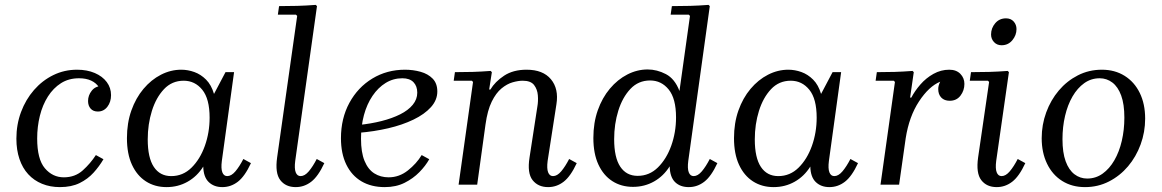

<svg xmlns="http://www.w3.org/2000/svg" viewBox="-20 -755 4749 785"><path d="M225 10Q185 10 152 -3.5Q119 -17 95.5 -42.5Q72 -68 59.5 -105Q47 -142 47 -188Q47 -246 66 -297Q85 -348 119 -387Q153 -426 198 -448Q243 -470 295 -470Q336 -470 367.5 -456.5Q399 -443 416.5 -419.5Q434 -396 434 -366Q434 -338 419 -318.5Q404 -299 380 -299Q361 -299 350.5 -311Q340 -323 340 -342Q340 -365 355 -384Q370 -403 395 -403Q415 -403 420.5 -391Q426 -379 426 -365L396 -358Q396 -381 384.5 -398.5Q373 -416 352.5 -425.5Q332 -435 303 -435Q261 -435 229.5 -415Q198 -395 176 -360.5Q154 -326 143 -281.5Q132 -237 132 -189Q132 -104 163.5 -67Q195 -30 241 -30Q287 -30 318.5 -58.5Q350 -87 372 -121L403 -104Q386 -75 362.5 -49Q339 -23 305.5 -6.5Q272 10 225 10Z M499 -190Q499 -252 517 -303Q535 -354 566.5 -391.5Q598 -429 638 -449.5Q678 -470 721 -470Q748 -470 774.5 -460.5Q801 -451 822.5 -429.5Q844 -408 855 -371L902 -460H937L887 -97Q883 -66 889 -50.5Q895 -35 909 -35Q926 -35 942.5 -54.5Q959 -74 975 -105L1006 -88Q981 -34 952.5 -12Q924 10 889 10Q855 10 833.5 -10.5Q812 -31 811 -74Q786 -34 747 -12Q708 10 661 10Q613 10 576.5 -13.5Q540 -37 519.5 -81.5Q499 -126 499 -190ZM584 -185Q584 -110 609 -72.5Q634 -35 680 -35Q728 -35 763 -69.5Q798 -104 817.5 -158.5Q837 -213 837 -274Q837 -351 807 -388Q777 -425 731 -425Q683 -425 650.5 -390.5Q618 -356 601 -301.5Q584 -247 584 -185Z M1275 -105 1306 -88Q1281 -34 1252.5 -12Q1224 10 1189 10Q1148 10 1126 -18.5Q1104 -47 1113 -111L1195 -690L1190 -695H1116L1121 -730Q1160 -730 1195.5 -731Q1231 -732 1271 -735L1276 -730L1187 -97Q1183 -66 1189 -50.5Q1195 -35 1209 -35Q1226 -35 1242.5 -54.5Q1259 -74 1275 -105Z M1553 10Q1498 10 1458 -13.5Q1418 -37 1396 -82Q1374 -127 1374 -190Q1374 -271 1408.5 -334.5Q1443 -398 1502.5 -434Q1562 -470 1636 -470Q1669 -470 1699.5 -461.5Q1730 -453 1749 -433.5Q1768 -414 1768 -381Q1768 -346 1742 -317Q1716 -288 1670.5 -266Q1625 -244 1567 -230.5Q1509 -217 1446 -212V-244Q1496 -249 1539.5 -260Q1583 -271 1616 -287.5Q1649 -304 1667.5 -326.5Q1686 -349 1686 -376Q1686 -403 1670.5 -419Q1655 -435 1625 -435Q1588 -435 1557 -416Q1526 -397 1503 -363Q1480 -329 1468 -284.5Q1456 -240 1456 -188Q1456 -132 1470.5 -97Q1485 -62 1510.5 -46Q1536 -30 1569 -30Q1612 -30 1647.5 -58Q1683 -86 1704 -121L1735 -104Q1720 -77 1694.5 -51Q1669 -25 1634 -7.5Q1599 10 1553 10Z M2307 -105 2338 -88Q2313 -34 2284.5 -12Q2256 10 2221 10Q2180 10 2157.5 -18.5Q2135 -47 2145 -111L2177 -319Q2181 -341 2179 -365.5Q2177 -390 2163.5 -407.5Q2150 -425 2117 -425Q2099 -425 2076 -418.5Q2053 -412 2030.5 -393.5Q2008 -375 1990.5 -339.5Q1973 -304 1965 -246L1931 0H1855L1914 -420L1909 -425H1835L1840 -460Q1879 -460 1912.5 -461Q1946 -462 1986 -465L1991 -460L1980 -389H1985Q2004 -421 2041 -445.5Q2078 -470 2133 -470Q2200 -470 2232.5 -431Q2265 -392 2255 -329L2219 -97Q2215 -66 2221 -50.5Q2227 -35 2241 -35Q2258 -35 2274.5 -54.5Q2291 -74 2307 -105Z M2406 -191Q2406 -253 2424 -304Q2442 -355 2473.5 -392.5Q2505 -430 2545 -450.5Q2585 -471 2628 -471Q2666 -471 2702.5 -452Q2739 -433 2758 -383L2801 -690L2796 -695H2722L2727 -730Q2766 -730 2801.5 -731Q2837 -732 2877 -735L2882 -730L2794 -97Q2790 -66 2796 -50.5Q2802 -35 2816 -35Q2833 -35 2849.5 -54.5Q2866 -74 2882 -105L2913 -88Q2888 -34 2859.5 -12Q2831 10 2796 10Q2761 10 2740 -10.5Q2719 -31 2718 -75Q2693 -35 2654 -13Q2615 9 2568 9Q2520 9 2483.5 -14.5Q2447 -38 2426.5 -82.5Q2406 -127 2406 -191ZM2491 -186Q2491 -111 2516 -73.5Q2541 -36 2587 -36Q2635 -36 2670 -70.5Q2705 -105 2724.5 -159.5Q2744 -214 2744 -275Q2744 -352 2714 -389Q2684 -426 2638 -426Q2590 -426 2557.5 -391.5Q2525 -357 2508 -302.5Q2491 -248 2491 -186Z M2981 -190Q2981 -252 2999 -303Q3017 -354 3048.5 -391.5Q3080 -429 3120 -449.5Q3160 -470 3203 -470Q3230 -470 3256.5 -460.5Q3283 -451 3304.5 -429.5Q3326 -408 3337 -371L3384 -460H3419L3369 -97Q3365 -66 3371 -50.5Q3377 -35 3391 -35Q3408 -35 3424.5 -54.5Q3441 -74 3457 -105L3488 -88Q3463 -34 3434.5 -12Q3406 10 3371 10Q3337 10 3315.5 -10.5Q3294 -31 3293 -74Q3268 -34 3229 -12Q3190 10 3143 10Q3095 10 3058.5 -13.5Q3022 -37 3001.5 -81.5Q2981 -126 2981 -190ZM3066 -185Q3066 -110 3091 -72.5Q3116 -35 3162 -35Q3210 -35 3245 -69.5Q3280 -104 3299.5 -158.5Q3319 -213 3319 -274Q3319 -351 3289 -388Q3259 -425 3213 -425Q3165 -425 3132.5 -390.5Q3100 -356 3083 -301.5Q3066 -247 3066 -185Z M3580 0 3639 -420 3634 -425H3560L3565 -460Q3604 -460 3637.5 -461Q3671 -462 3711 -465L3716 -460L3701 -356H3706Q3720 -383 3743 -409.5Q3766 -436 3796.5 -453Q3827 -470 3861 -470Q3890 -470 3906.5 -453Q3923 -436 3923 -412Q3923 -385 3907 -364Q3891 -343 3863 -343Q3841 -343 3828.5 -356Q3816 -369 3816 -391Q3816 -405 3824 -421Q3778 -402 3737.5 -340.5Q3697 -279 3683 -190L3656 0Z M4141 -105 4172 -88Q4147 -34 4118.5 -12Q4090 10 4055 10Q4014 10 3992 -18.5Q3970 -47 3979 -111L4024 -420L4019 -425H3945L3950 -460Q3989 -460 4024.5 -461Q4060 -462 4100 -465L4105 -460L4053 -97Q4049 -66 4055 -50.5Q4061 -35 4075 -35Q4092 -35 4108.5 -54.5Q4125 -74 4141 -105ZM4075 -570Q4056 -570 4044 -583Q4032 -596 4032 -614Q4032 -640 4049 -660Q4066 -680 4093 -680Q4113 -680 4124.5 -667Q4136 -654 4136 -636Q4136 -611 4119 -590.5Q4102 -570 4075 -570Z M4485 -470Q4538 -470 4578 -445Q4618 -420 4640 -375Q4662 -330 4662 -270Q4662 -215 4643.5 -164.5Q4625 -114 4592 -75Q4559 -36 4514 -13Q4469 10 4416 10Q4363 10 4323 -15Q4283 -40 4261 -85.5Q4239 -131 4239 -190Q4239 -245 4257.5 -295.5Q4276 -346 4309 -385Q4342 -424 4387 -447Q4432 -470 4485 -470ZM4425 -25Q4460 -25 4488 -45Q4516 -65 4536 -99.5Q4556 -134 4566.5 -179Q4577 -224 4577 -274Q4577 -329 4564 -364.5Q4551 -400 4528 -417.5Q4505 -435 4476 -435Q4441 -435 4413 -415Q4385 -395 4365 -360.5Q4345 -326 4334.5 -281Q4324 -236 4324 -186Q4324 -131 4337 -95.5Q4350 -60 4373 -42.5Q4396 -25 4425 -25Z"/></svg>

Font: Brygada 1918
Style: Italic
Weight: 400
Italic angle: -8°
Designer: Mateusz Machalski | Borys Kosmynka | Przemek Hoffer
Foundry: NIEPODLEGLA 2018
Version: Version 3.006